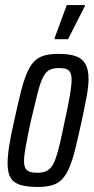

<svg xmlns="http://www.w3.org/2000/svg" viewBox="-20 -731 370 759"><path d="M129 8Q87 8 60.5 0Q34 -8 22 -28Q10 -48 10 -85Q10 -114 16.5 -155.5Q23 -197 36 -253Q50 -318 61.5 -364Q73 -410 85.5 -440Q98 -470 114 -487Q130 -504 153.5 -511Q177 -518 211 -518Q254 -518 279.5 -509Q305 -500 317.5 -478.5Q330 -457 330 -418Q330 -390 322.5 -349.5Q315 -309 303 -253Q289 -189 278 -144Q267 -99 254.5 -69.5Q242 -40 226 -23Q210 -6 186.5 1Q163 8 129 8ZM127 -48Q145 -48 158 -52.5Q171 -57 181 -68.5Q191 -80 199.5 -103Q208 -126 216.5 -162.5Q225 -199 236 -253Q250 -316 256.5 -355Q263 -394 263 -415Q263 -434 258 -444Q253 -454 242.5 -458Q232 -462 214 -462Q190 -462 175.5 -454.5Q161 -447 150 -425.5Q139 -404 128.5 -362.5Q118 -321 102 -253Q89 -192 82 -154Q75 -116 75 -94Q75 -76 80.5 -66Q86 -56 97.5 -52Q109 -48 127 -48ZM196 -576V-581L244 -711H316L315 -706L249 -576Z"/></svg>

Font: Saira UltraCondensed Medium
Style: Italic
Weight: 500
Width: 1
Italic angle: -12°
Designer: Hector Gatti with collaboration of the Omnibus-Type team
Foundry: Omnibus-Type
Version: Version 1.101